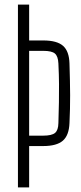

<svg xmlns="http://www.w3.org/2000/svg" viewBox="-20 -820 356 840"><path d="M58.5 0V-800H107.5V-643H169.5Q229 -643 255.8 -619.5Q282.5 -596 284 -542Q286.5 -464 286.8 -403.8Q287 -343.5 284 -282Q282 -228 255 -204.5Q228 -181 168.5 -181H107.5V0ZM107.5 -226.5H168.5Q206.5 -226.5 220.8 -238.5Q235 -250.5 235.5 -281.5Q237 -332.5 237.8 -372.2Q238.5 -412 238.2 -452Q238 -492 235.5 -542.5Q234 -574 220.2 -585.8Q206.5 -597.5 169.5 -597.5H107.5Z"/></svg>

Font: Big Shoulders Text ExtraLight
Style: Regular
Weight: 250
Version: Version 2.002